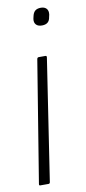

<svg xmlns="http://www.w3.org/2000/svg" viewBox="-79 -527 327 728"><g transform="rotate(-10 84.0 -162.5)"><path d="M120 -311Q125 -311 124 -304L53 163Q52 169 47 169H15Q10 169 11 163L87 -304Q88 -311 94 -311ZM134 -494Q148 -494 155.5 -486Q163 -478 161 -463L159 -454Q157 -440 149 -433.5Q141 -427 127 -427Q112 -427 104.5 -435Q97 -443 99 -457L101 -466Q104 -481 112 -487.5Q120 -494 134 -494Z"/></g></svg>

Font: Sofia Sans Condensed ExtraLight
Style: Italic
Weight: 250
Italic angle: -9°
Version: Version 4.100